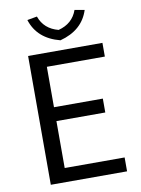

<svg xmlns="http://www.w3.org/2000/svg" viewBox="-100 -1009 789 1076"><g transform="rotate(-10 294.0 -471.0)"><path d="M294 -788Q166 -821 131 -932L187 -942Q213 -868 294 -847Q375 -868 401 -942L457 -932Q422 -822 294 -788ZM100 -733H523V-655H193V-425H471V-346H193V-79H534V0H100Z"/></g></svg>

Font: Swei Fan Sans CJK TC
Style: Regular
Weight: 400
Version: Version 2.130